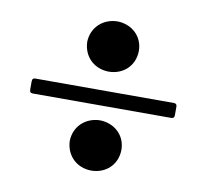

<svg xmlns="http://www.w3.org/2000/svg" viewBox="-65 -713 740 684"><g transform="rotate(10 304.5 -371.0)"><path d="M54 -335.9H554.7C562.9 -336.3 565.7 -339.1 566.1 -347.3V-378.6C565.7 -386.7 562.9 -389.6 554.7 -389.9H54C45.8 -389.6 43 -386.7 42.6 -378.6V-347.3C43 -339.1 45.8 -336.3 54 -335.9ZM213.1 -193.2C214.8 -138.5 255 -101.9 306.8 -101.6C358.7 -101.9 399.5 -138.5 399.9 -193.2C399.5 -246.1 358.7 -282.3 306.8 -283.4C255 -282.3 214.8 -246.1 213.1 -193.2ZM213.1 -551.1C214.8 -496.4 255 -459.9 306.8 -459.5C358.7 -459.9 399.5 -496.4 399.9 -551.1C399.5 -604 358.7 -640.3 306.8 -641.3C255 -640.3 214.8 -604 213.1 -551.1Z"/></g></svg>

Font: Margiela Serif
Style: Bold
Weight: 700
Designer: Andreas Faust, Stefan Endress
Version: Version 1.002;FEAKit 1.0